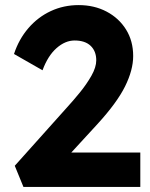

<svg xmlns="http://www.w3.org/2000/svg" viewBox="-20 -734 588 754"><path d="M72 0 38 -83 243 -312Q266 -337 293 -370Q320 -403 339 -436.5Q358 -470 358 -497Q358 -533 336 -554Q314 -575 273 -575Q236 -575 202 -545Q168 -515 147 -458L35 -522Q54 -580 91.5 -623.5Q129 -667 179.5 -690.5Q230 -714 289 -714Q350 -714 398.5 -688.5Q447 -663 475 -618Q503 -573 503 -514Q503 -459 471 -394.5Q439 -330 362 -246L260 -135H531V0Z"/></svg>

Font: Readex Pro SemiBold
Style: Regular
Weight: 600
Designer: Bonnie Shaver-Troup, Thomas Jockin
Foundry: Lexend
Version: Version 1.204; ttfautohint (v1.8.4.7-5d5b)